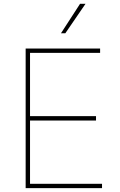

<svg xmlns="http://www.w3.org/2000/svg" viewBox="-20 -980 624 1000"><path d="M113.6 0V-727.3H501.4V-704.5H136.4V-375H480.1V-352.3H136.4V-22.7H511.4V0ZM297.6 -806.8 397 -960.2H425.4L320.3 -806.8Z"/></svg>

Font: Inter Thin BETA
Style: Regular
Weight: 100
Designer: Rasmus Andersson
Foundry: rsms
Version: Version 3.011;git-f93a4a705